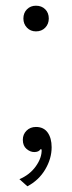

<svg xmlns="http://www.w3.org/2000/svg" viewBox="-20 -525 252 673"><path d="M106 -80Q133 -80 147 -60.5Q161 -41 161 -9Q161 31 138.5 69Q116 107 76 128L48 103Q84 88 105.5 58Q127 28 126 -1L122 -2Q116 8 100 8Q86 8 73 -3Q60 -14 60 -35Q60 -54 73 -67Q86 -80 106 -80ZM106 -505Q126 -505 138.5 -492.5Q151 -480 151 -460Q151 -441 138.5 -428Q126 -415 106 -415Q87 -415 74.5 -428Q62 -441 62 -460Q62 -480 74.5 -492.5Q87 -505 106 -505Z"/></svg>

Font: Prodigy Sans Light
Style: Regular
Weight: 300
Designer: Wei Huang
Foundry: Wei Huang
Version: Version 1.003; ttfautohint (v1.8.3)